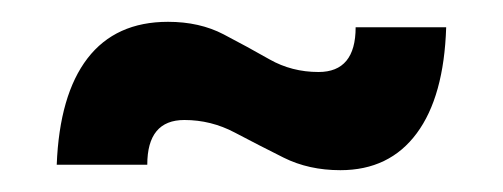

<svg xmlns="http://www.w3.org/2000/svg" viewBox="-20 -447 461 176"><path d="M292 -291Q263 -291 240 -302.5Q217 -314 195.2 -325.5Q173.5 -337 149 -337Q115 -337 115 -296H32Q34.5 -360 60.2 -393.5Q86 -427 134 -427Q163 -427 185 -415.5Q207 -404 227.2 -392.5Q247.5 -381 272 -381Q306 -381 306 -422H389Q387 -358.5 362 -324.8Q337 -291 292 -291Z"/></svg>

Font: Cabin Condensed
Style: Bold
Weight: 700
Width: 3
Designer: Pablo Impallari
Foundry: Pablo Impallari. http://www.impallari.com Igino Marini. http://www.ikern.com
Version: Version 3.001; ttfautohint (v1.8.3)